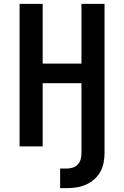

<svg xmlns="http://www.w3.org/2000/svg" viewBox="-20 -755 640 990"><path d="M290 215V114H326Q341 114 356 109Q371 104 381.5 92.5Q392 81 396 66Q400 51 400 35V-326H200V0H81V-735H200V-427H400V-735H519V35Q519 60 514 85Q509 110 497 131.5Q485 153 465.5 170Q446 187 423.5 197Q401 207 376 211Q351 215 326 215Z"/></svg>

Font: Iosevka Aile
Style: Bold
Weight: 700
Designer: Belleve Invis
Foundry: Belleve Invis
Version: Version 28.0.1; ttfautohint (v1.8.4)